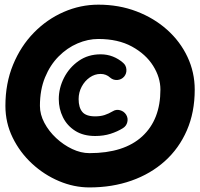

<svg xmlns="http://www.w3.org/2000/svg" viewBox="-20 -759 867 831"><path d="M517.1 -427.2Q505.4 -414.1 487.8 -412.8Q470.2 -411.6 457 -422.9Q439.5 -439 415.5 -439Q390.1 -439 368.4 -423.8Q346.7 -408.7 333.5 -383.8Q320.3 -358.9 320.3 -330.1Q320.3 -293.9 336.2 -274.7Q352.1 -255.4 392.1 -255.4Q415 -255.4 432.9 -261.2Q450.7 -267.1 467.8 -277.3Q482.4 -286.6 499.5 -282Q516.6 -277.3 525.9 -262.7Q535.2 -247.6 531 -230.5Q526.9 -213.4 511.7 -204.1Q488.3 -189.5 458.3 -179.9Q428.2 -170.4 392.1 -170.4Q340.8 -170.4 305.7 -192.6Q270.5 -214.8 252.4 -251.5Q234.4 -288.1 234.4 -330.1Q234.4 -377.9 257.1 -422.4Q279.8 -466.8 320.6 -495.4Q361.3 -523.9 415.5 -523.9Q443.8 -523.9 468.5 -514.2Q493.2 -504.4 512.7 -487.3Q525.9 -476.1 527.1 -458.3Q528.3 -440.4 517.1 -427.2ZM3.4 -300.8Q3.4 -398.4 36.6 -479Q69.8 -559.6 126.7 -617.7Q183.6 -675.8 255.9 -707.3Q328.1 -738.8 405.8 -738.8Q495.1 -738.8 571 -709.7Q647 -680.7 703.6 -629.9Q760.3 -579.1 791.5 -512.5Q822.8 -445.8 822.8 -371.1Q822.8 -272.9 788.8 -194.8Q754.9 -116.7 693.4 -61.5Q631.8 -6.3 548.8 22.9Q465.8 52.2 367.2 52.2Q300.3 52.2 235.6 24.9Q170.9 -2.4 118.4 -51Q65.9 -99.6 34.7 -163.6Q3.4 -227.5 3.4 -300.8ZM152.8 -300.8Q152.8 -263.7 172.1 -227.3Q191.4 -190.9 223.1 -161.4Q254.9 -131.8 292.5 -114Q330.1 -96.2 367.2 -96.2Q516.6 -96.2 595.5 -168.7Q674.3 -241.2 674.3 -371.1Q674.3 -423.8 642.8 -474.1Q611.3 -524.4 551.3 -557.4Q491.2 -590.3 405.8 -590.3Q360.4 -590.3 315.4 -571Q270.5 -551.8 233.6 -514.6Q196.8 -477.5 174.8 -423.8Q152.8 -370.1 152.8 -300.8Z"/></svg>

Font: Mikhak-FD ExtraBold
Style: Regular
Weight: 800
Designer: Amin Abedi
Version: Version 3.2